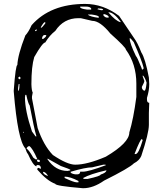

<svg xmlns="http://www.w3.org/2000/svg" viewBox="-20 -947 824 988"><path d="M418 -926.8Q511.7 -926.8 592.8 -865.2L668 -753.9Q687.5 -728.5 707 -677.7Q727.5 -646.5 746.1 -547.9L748 -513.7Q748 -481.4 736.3 -443.4V-434.6Q736.3 -418 748 -418L746.1 -366.2V-304.7Q746.1 -261.7 707 -144.5Q697.3 -121.1 668.9 -106.4Q646.5 -83 515.6 -17.6Q460 21.5 408.2 21.5H406.2Q264.6 9.8 264.6 -1Q221.7 -16.6 171.9 -74.2V-79.1L175.8 -83H180.7L185.5 -79.1H190.4V-83Q188.5 -97.7 175.8 -97.7H168.9L167 -90.8Q149.4 -96.7 124 -154.3Q117.2 -161.1 110.4 -183.6Q71.3 -224.6 50.8 -475.6V-482.4Q60.5 -612.3 69.3 -612.3Q71.3 -664.1 110.4 -764.6Q127 -782.2 142.6 -817.4Q239.3 -926.8 418 -926.8ZM392.6 -913.1V-910.2Q392.6 -902.3 428.7 -897.5H449.2V-903.3Q443.4 -913.1 421.9 -913.1ZM481.4 -899.4 500 -894.5H506.8L510.7 -897.5Q510.7 -903.3 488.3 -903.3H484.4ZM538.1 -883.8V-882.8Q574.2 -839.8 599.6 -833H600.6V-835.9Q564.5 -883.8 539.1 -883.8ZM510.7 -870.1Q519.5 -856.4 531.2 -856.4H539.1V-860.4Q539.1 -867.2 518.6 -874H513.7ZM433.6 -872.1V-870.1Q447.3 -860.4 486.3 -855.5L488.3 -856.4V-860.4Q488.3 -867.2 452.1 -872.1ZM141.6 -513.7Q142.6 -480.5 148.4 -470.7L144.5 -450.2V-441.4L173.8 -288.1Q204.1 -199.2 252 -149.4Q326.2 -99.6 367.2 -99.6Q428.7 -99.6 524.4 -140.6Q645.5 -211.9 645.5 -265.6Q667 -335.9 681.6 -448.2V-516.6Q681.6 -617.2 627.9 -691.4Q627.9 -703.1 547.9 -774.4Q495.1 -839.8 454.1 -839.8L395.5 -853.5H383.8Q307.6 -853.5 264.6 -788.1Q235.4 -765.6 212.9 -728.5Q199.2 -728.5 156.2 -653.3Q141.6 -605.5 141.6 -513.7ZM190.4 -807.6V-803.7Q196.3 -803.7 212.9 -826.2V-833H210.9Q205.1 -833 190.4 -807.6ZM160.2 -787.1H165L169.9 -792V-794.9Q160.2 -794.9 160.2 -787.1ZM196.3 -747.1H203.1Q214.8 -754.9 217.8 -762.7V-766.6H206.1Q196.3 -760.7 196.3 -747.1ZM647.5 -751V-749Q647.5 -724.6 679.7 -658.2Q684.6 -656.2 709 -595.7Q709 -588.9 713.9 -588.9L718.8 -593.8V-598.6Q710.9 -633.8 668 -730.5Q652.3 -751 647.5 -751ZM713.9 -557.6V-555.7L722.7 -530.3Q722.7 -523.4 710 -500V-498Q710 -487.3 720.7 -480.5H723.6Q730.5 -480.5 734.4 -521.5Q726.6 -546.9 716.8 -557.6ZM74.2 -547.9V-543.9L80.1 -539.1H81.1L85 -542V-548.8L81.1 -552.7H80.1ZM76.2 -514.6 73.2 -494.1V-479.5Q80.1 -479.5 80.1 -511.7V-514.6ZM110.4 -459 108.4 -446.3Q108.4 -377.9 144.5 -270.5L163.1 -245.1H167V-247.1Q155.3 -285.2 132.8 -404.3Q125 -413.1 115.2 -459ZM100.6 -268.6V-263.7H103.5V-268.6ZM672.9 -156.2V-154.3H677.7Q693.4 -154.3 713.9 -224.6V-226.6L710 -231.4Q702.1 -231.4 672.9 -156.2ZM117.2 -185.5V-181.6Q127 -177.7 151.4 -135.7L163.1 -127H171.9V-128.9Q147.5 -184.6 130.9 -195.3H128.9Q121.1 -192.4 117.2 -185.5ZM224.6 -130.9V-127Q265.6 -67.4 327.1 -67.4Q342.8 -69.3 342.8 -72.3Q341.8 -76.2 293 -92.8ZM171.9 -125 169.9 -120.1Q171.9 -113.3 180.7 -113.3H182.6L185.5 -117.2V-120.1L180.7 -125ZM342.8 -62.5Q342.8 -53.7 367.2 -49.8H378.9Q392.6 -50.8 392.6 -63.5H406.2Q435.5 -63.5 524.4 -96.7V-97.7L522.5 -99.6H511.7L454.1 -85.9Q420.9 -85.9 344.7 -63.5ZM408.2 -31.2V-29.3L411.1 -26.4H431.6Q498 -41 498 -48.8Q522.5 -56.6 527.3 -67.4V-70.3H525.4Q445.3 -51.8 408.2 -31.2ZM201.2 -62.5Q201.2 -49.8 224.6 -42L226.6 -43Q213.9 -62.5 203.1 -62.5ZM312.5 -38.1V-31.2Q360.4 -8.8 374 -8.8H383.8V-15.6Q340.8 -38.1 312.5 -38.1Z"/></svg>

Font: Love Ya Like A Sister
Style: Regular
Weight: 400
Designer: Kimberly Geswein
Foundry: Kimberly Geswein
Version: Version 1.002 2007